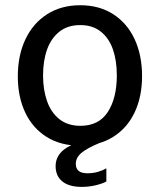

<svg xmlns="http://www.w3.org/2000/svg" viewBox="-20 -547 612 734"><path d="M48.1 -255Q48.1 -335.2 77.2 -396.8Q106.4 -458.4 160.3 -492.7Q214.3 -527 286.8 -527Q359.7 -527 413.2 -492.5Q466.6 -457.9 494.9 -396.7Q523.1 -335.4 523.1 -256.2Q523.1 -177.7 494.8 -117.5Q466.4 -57.4 412.6 -23.7Q358.8 10 285.8 10Q212.2 10 158.5 -23.4Q104.8 -56.9 76.5 -116.8Q48.1 -176.8 48.1 -255ZM426.6 -258.9Q426.6 -315 411.7 -358.1Q396.7 -401.1 365.4 -426.1Q334.2 -451.1 286.8 -451.1Q238.8 -451.1 207.1 -426Q175.4 -400.8 160 -357.8Q144.6 -314.7 144.6 -258.9Q144.6 -203.4 160 -160Q175.4 -116.6 207.2 -91.3Q239.1 -66 287.4 -66Q357.9 -66 392.3 -119.1Q426.6 -172.2 426.6 -258.9ZM294.2 -7.9 364.8 -2.2Q312.8 19.1 291.2 37.5Q269.8 55.8 269.8 79.2Q269.8 97.3 280.6 106.3Q291.4 115.4 314.9 115.4Q335.9 115.4 354.3 110Q372.8 104.6 386.6 96.6V146.8Q372.6 154.8 346.5 161.1Q320.3 167.5 292.5 167.5Q244.1 167.5 218.3 146.6Q192.6 125.6 192.6 88.1Q192.6 56.4 215.2 33.2Q237.7 10 294.2 -7.9Z"/></svg>

Font: Public Sans VF
Style: Regular
Weight: 400
Designer: Pablo Impallari, Rodrigo Fuenzalida (Modified by Dan O. Williams and USWDS)
Version: Version 1.003